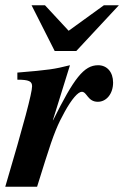

<svg xmlns="http://www.w3.org/2000/svg" viewBox="-41 -710 472 730"><path d="M411 -690H354L220 -593L130 -690H79L167 -516H249ZM25 -407C69 -407 81 -401 81 -382C81 -357 50 -240 -21 0H100L131 -99C164 -204 179 -238 205 -285C232 -334 256 -361 270 -361C290 -361 292 -323 331 -323C364 -323 389 -354 389 -396C389 -436 366 -462 332 -462C278 -462 240 -412 161 -253H160L225 -462C165 -447 146 -444 25 -434Z"/></svg>

Font: XITS
Style: Bold Italic
Weight: 700
Italic angle: -16.33°
Designer: MicroPress Inc., with final additions and corrections provided by Coen Hoffman, Elsevier (retired)
Version: Version 1.302